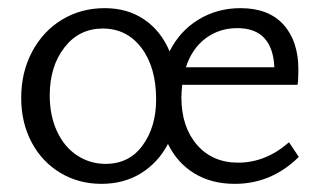

<svg xmlns="http://www.w3.org/2000/svg" viewBox="-20 -443 790 471"><path d="M32 -203Q32 -266 59 -316.5Q86 -367 132.5 -395Q179 -423 237 -423Q293 -423 334 -395Q375 -367 396 -317Q421 -367 467 -395Q513 -423 570 -423Q639 -423 675.5 -382.5Q712 -342 712 -272Q712 -248 710 -235H427Q425 -215 425 -204Q425 -132 463 -88Q501 -44 564 -44Q632 -44 689 -94L713 -58Q646 8 556 8Q499 8 457 -17.5Q415 -43 392 -90Q368 -44 326 -18Q284 8 229 8Q173 8 128 -19Q83 -46 57.5 -94Q32 -142 32 -203ZM363 -199Q363 -278 327 -325.5Q291 -373 232 -373Q174 -373 138 -326.5Q102 -280 102 -209Q102 -159 120 -120.5Q138 -82 169.5 -61.5Q201 -41 239 -41Q297 -41 330 -86.5Q363 -132 363 -199ZM653 -278Q651 -325 628.5 -349.5Q606 -374 562 -374Q518 -374 484.5 -349Q451 -324 436 -278Z"/></svg>

Font: LXGW Bright TC
Style: Regular
Weight: 400
Designer: Christian Thalmann (Catharsis Fonts)
Foundry: LXGW / Christian Thalmann (Catharsis Fonts) / Fontworks Inc.
Version: Version 5.501